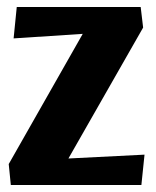

<svg xmlns="http://www.w3.org/2000/svg" viewBox="-20 -530 446 550"><path d="M394 -87 385 0H11L5 -60L217 -433L19 -420L28 -510H383L390 -451L176 -76Z"/></svg>

Font: Sansita
Style: Bold
Weight: 700
Designer: Pablo Cosgaya
Foundry: Omnibus-Type
Version: Version 1.006